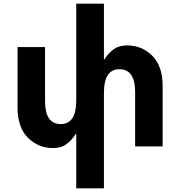

<svg xmlns="http://www.w3.org/2000/svg" viewBox="-20 -793 976 1040"><path d="M805 -491Q861 -435 861 -326V0H712V-294Q712 -418 627 -418Q543 -418 543 -291V227H393V-71Q367 -31 338.5 -11Q310 9 268 9Q187 9 131 -47Q75 -103 75 -212V-538H224V-245Q224 -121 309 -121Q393 -121 393 -248V-773H543V-468Q569 -508 597.5 -527.5Q626 -547 668 -547Q749 -547 805 -491Z"/></svg>

Font: Montserrat_am3
Style: Bold
Weight: 700
Designer: Julieta Ulanovsky
Foundry: Julieta Ulanovsky. Armenina letters added by Vahan Hovhannisyan
Version: Version 2.001